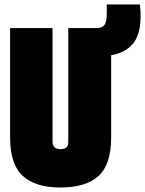

<svg xmlns="http://www.w3.org/2000/svg" viewBox="-20 -825 646 855"><path d="M25 -213V-700H214V-194Q214 -161 249 -161Q269 -161 276.5 -169.5Q284 -178 284 -194V-700H475V-213Q475 -93 419 -41.5Q363 10 248 10Q138 10 81.5 -41.5Q25 -93 25 -213ZM400 -574V-700H409Q440 -700 449 -720.5Q458 -741 455 -805H603Q617 -683 570.5 -628.5Q524 -574 415 -574Z"/></svg>

Font: Georama Condensed Black
Style: Regular
Weight: 900
Width: 3
Designer: Jean-Baptiste Levee
Foundry: Production Type
Version: Version 1.000